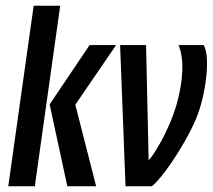

<svg xmlns="http://www.w3.org/2000/svg" viewBox="-20 -653 746 673"><path d="M9 0 98 -633H191L102 0ZM216 0 154 -287 294 -495H387L244 -286L317 0Z M420 0 401 -495H492L501 -92Q504 -93 515.5 -109.5Q527 -126 542.5 -153.5Q558 -181 573 -215.5Q588 -250 599 -287Q617 -351 619 -404Q621 -457 606 -495H694Q703 -479 705 -449.5Q707 -420 703 -383.5Q699 -347 690 -308.5Q681 -270 667 -236Q650 -197 627.5 -157.5Q605 -118 582.5 -85Q560 -52 541 -29.5Q522 -7 512 0Z"/></svg>

Font: Alumni Sans SemiBold
Style: Italic
Weight: 600
Italic angle: -8°
Version: Version 1.016